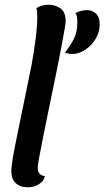

<svg xmlns="http://www.w3.org/2000/svg" viewBox="-20 -774 443 814"><path d="M286 -545Q279.7 -545 271.6 -546.6Q263.5 -548.2 255 -551Q279.5 -581.2 293.7 -610.6Q307.8 -640 307.8 -678.7Q307.8 -690.2 306.6 -700.2Q305.3 -710.2 300.3 -718.7Q307.8 -723.7 321.8 -727.3Q335.8 -731 349.3 -731Q371.5 -731 387.1 -716.1Q402.7 -701.2 402.7 -670.7Q402.7 -636.8 384.8 -608.2Q367 -579.7 340.2 -562.3Q313.3 -545 286 -545ZM97.2 20Q65 20 46.5 2.1Q28 -15.8 28 -47.8Q28 -58.8 29.8 -73.7Q31.7 -88.5 35.3 -110.7Q39 -132.8 45.8 -165.8Q52.5 -198.7 61.9 -244.8Q71.3 -291 84.3 -353.8Q97.3 -416.5 113.8 -498.2Q124 -554.5 131 -609.2Q138 -664 138 -701.3Q138 -713.3 137.2 -722.8Q136.5 -732.2 134.3 -739.8Q143.7 -746.2 157.9 -750.1Q172.2 -754 187.3 -754Q213.2 -754 235.8 -738.8Q258.3 -723.5 258.3 -683.7Q258.3 -675.7 254.2 -652Q250.2 -628.3 244.2 -596.5Q238.2 -564.7 231.8 -531.4Q225.3 -498.2 219.8 -471Q195.8 -354.8 180.8 -281.6Q165.8 -208.3 157.5 -166.1Q149.2 -123.8 145.7 -103.7Q142.2 -83.5 141.2 -75.8Q140.2 -68.2 140.2 -62.2Q140.2 -47.2 147.6 -38Q155 -28.8 170.3 -27.7Q166.5 -11.3 155.2 -0.8Q143.8 9.7 128.9 14.8Q114 20 97.2 20Z"/></svg>

Font: Sansita Swashed Light
Style: Regular
Weight: 300
Designer: Pablo Cosgaya
Foundry: Omnibus-Type
Version: Version 1.003